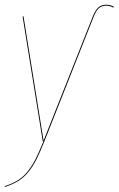

<svg xmlns="http://www.w3.org/2000/svg" viewBox="-30 -585 492 795"><path d="M-10.3 189.5V186Q22.5 174.8 45.2 160.6Q67.9 146.5 86.2 122.8Q104.5 99.1 117.9 72.5Q131.3 45.9 149.9 0H147L63.5 -517.1H67.4L150.4 -2.4L354.5 -517.6Q364.7 -543 377.2 -554.2Q389.6 -565.4 409.7 -565.4Q427.2 -565.4 441.4 -557.1L439.5 -553.2Q425.3 -561.5 409.7 -561.5Q390.6 -561.5 379.2 -551Q367.7 -540.5 358.4 -517.1L153.8 0Q135.3 46.4 121.3 74.2Q107.4 102.1 88.6 125.7Q69.8 149.4 46.6 163.8Q23.4 178.2 -10.3 189.5Z"/></svg>

Font: Fira Sans Compressed Four
Style: Italic
Weight: 100
Width: 3
Italic angle: -8°
Designer: Carrois Corporate & Edenspiekermann AG
Foundry: Carrois Corporate GbR & Edenspiekermann AG
Version: Version 4.203;PS 004.203;hotconv 1.0.88;makeotf.lib2.5.64775